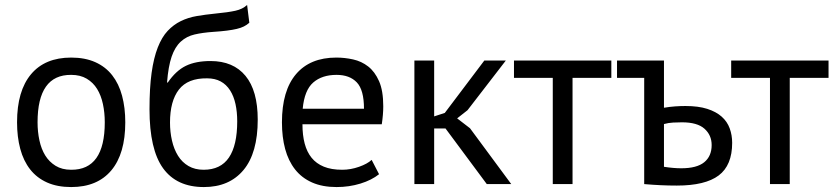

<svg xmlns="http://www.w3.org/2000/svg" viewBox="-20 -745 3375 777"><path d="M49 -250Q49 -377 105.5 -444.5Q162 -512 268 -512Q324 -512 365.5 -493.5Q407 -475 434 -440.5Q461 -406 474 -357.5Q487 -309 487 -250Q487 -123 430.5 -55.5Q374 12 268 12Q212 12 170.5 -6.5Q129 -25 102 -59.5Q75 -94 62 -142.5Q49 -191 49 -250ZM132 -250Q132 -212 139.5 -177Q147 -142 163 -116Q179 -90 205 -74Q231 -58 268 -58Q404 -57 404 -250Q404 -289 396.5 -324Q389 -359 373 -385Q357 -411 331 -426.5Q305 -442 268 -442Q132 -443 132 -250Z M659 -411Q692 -459 732 -478.5Q772 -498 832 -498Q924 -498 973.5 -438Q1023 -378 1023 -261Q1023 -126 965.5 -57Q908 12 805 12Q695 12 640 -64Q585 -140 585 -303Q585 -389 593.5 -450Q602 -511 618.5 -553Q635 -595 658.5 -620Q682 -645 711.5 -659.5Q741 -674 776 -680Q811 -686 851 -690Q903 -695 932.5 -701.5Q962 -708 980 -725L989 -653Q979 -644 967 -638Q955 -632 938 -628Q921 -624 897.5 -621Q874 -618 843 -616Q800 -613 767.5 -605.5Q735 -598 711.5 -576.5Q688 -555 674.5 -515.5Q661 -476 656 -411ZM668 -249Q668 -211 676 -176Q684 -141 700.5 -114.5Q717 -88 743 -73Q769 -58 804 -58Q873 -58 906.5 -107.5Q940 -157 940 -254Q940 -292 933 -324Q926 -356 911 -379.5Q896 -403 873 -415.5Q850 -428 818 -428Q740 -429 704 -382.5Q668 -336 668 -249Z M1514 -40Q1484 -16 1438.5 -2Q1393 12 1342 12Q1285 12 1243 -6.5Q1201 -25 1174 -59.5Q1147 -94 1134 -142Q1121 -190 1121 -250Q1121 -378 1178 -445Q1235 -512 1341 -512Q1375 -512 1409 -504.5Q1443 -497 1470 -476Q1497 -455 1514 -416.5Q1531 -378 1531 -315Q1531 -282 1525 -242H1204Q1204 -198 1213 -164Q1222 -130 1241 -106.5Q1260 -83 1290.5 -70.5Q1321 -58 1365 -58Q1399 -58 1433 -70Q1467 -82 1484 -98ZM1342 -442Q1283 -442 1247.5 -411Q1212 -380 1205 -305H1453Q1453 -381 1424 -411.5Q1395 -442 1342 -442Z M1783 -225H1737V0H1657V-500H1737V-274L1780 -288L1940 -500H2027L1872 -299L1830 -266L1882 -226L2049 0H1950Z M2454 -430H2297V0H2217V-430H2060V-500H2454Z M2667 -70Q2706 -64 2737 -64Q2800 -64 2830 -88.5Q2860 -113 2860 -158Q2860 -198 2831 -224Q2802 -250 2740 -250Q2723 -250 2704 -249Q2685 -248 2667 -243ZM2667 -309Q2691 -313 2712.5 -314.5Q2734 -316 2754 -316Q2806 -316 2842 -304.5Q2878 -293 2900.5 -273Q2923 -253 2933 -225.5Q2943 -198 2943 -167Q2943 -76 2888.5 -35Q2834 6 2719 6Q2686 6 2654 4.5Q2622 3 2587 0V-430H2477V-500H2667Z M3333 -430H3176V0H3096V-430H2939V-500H3333Z"/></svg>

Font: PTSans
Style: Regular
Weight: 400
Designer: A.Korolkova, O.Umpeleva, V.Yefimov
Foundry: ParaType Ltd
Version: Version 2.003W OFL